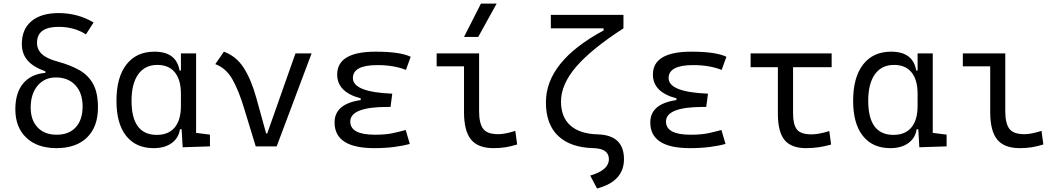

<svg xmlns="http://www.w3.org/2000/svg" viewBox="-20 -815 5899 1069"><path d="M294.4 9.8Q188 9.8 126.7 -48.1Q65.4 -106 65.4 -206.5Q65.4 -298.3 109.1 -350.6Q152.8 -402.8 232.4 -409.2V-418Q165 -441.9 133.3 -478.8Q101.6 -515.6 101.6 -570.3Q101.6 -652.3 155.3 -697.3Q209 -742.2 306.2 -742.2Q413.1 -742.2 501 -689.9L458.5 -623.5Q393.6 -665.5 306.2 -665.5Q186 -665.5 186 -576.7Q186 -539.6 212.9 -514.2Q239.7 -488.8 300.8 -472.2Q372.6 -452.6 422.6 -424.1Q472.7 -395.5 499 -346.7Q525.4 -297.9 525.4 -216.3Q525.4 -108.9 464.6 -49.6Q403.8 9.8 294.4 9.8ZM295.4 -64.9Q363.8 -64.9 401.9 -106.4Q439.9 -147.9 439.9 -222.7Q439.9 -296.9 399.9 -340.3Q359.9 -383.8 291 -383.8Q227.5 -383.8 189.2 -337.9Q150.9 -292 150.9 -216.3Q150.9 -146 189.5 -105.5Q228 -64.9 295.4 -64.9Z M835.4 9.8Q736.8 9.8 682.6 -58.3Q628.4 -126.5 628.4 -253.9Q628.4 -384.3 683.8 -455.8Q739.3 -527.3 839.8 -527.3Q902.3 -527.3 937 -500.2Q971.7 -473.1 979.5 -422.4H987.3V-517.6H1071.8V-75.2L1148.9 -65.4V0L997.1 4.9L991.2 -95.2H981.9Q975.1 -47.4 936.5 -18.8Q897.9 9.8 835.4 9.8ZM987.3 -225.1V-292.5Q987.3 -370.6 953.6 -412.1Q919.9 -453.6 856 -453.6Q787.1 -453.6 749.8 -401.6Q712.4 -349.6 712.4 -253.9Q712.4 -64 853 -64Q918.5 -64 952.9 -105.5Q987.3 -147 987.3 -225.1Z M1403.8 0 1339.4 -210.9Q1309.6 -310.1 1274.4 -372.6Q1239.3 -435.1 1178.7 -458L1226.6 -527.3Q1295.4 -502 1336.9 -437.5Q1378.4 -373 1406.7 -271L1461.9 -71.8H1467.8L1625 -517.6H1714.8L1520.5 0Z M2063.5 9.8Q1842.8 9.8 1842.8 -133.3Q1842.8 -236.8 1988.3 -257.8V-267.6Q1857.4 -301.8 1857.4 -399.9Q1857.4 -527.3 2071.3 -527.3Q2207 -527.3 2266.6 -499L2240.2 -425.8Q2171.9 -452.6 2082 -452.6Q1944.8 -452.6 1944.8 -380.4Q1944.8 -302.2 2164.1 -293.5L2154.3 -219.7H2137.7Q1930.2 -219.7 1930.2 -138.2Q1930.2 -64.9 2067.4 -64.9Q2127.9 -64.9 2167.7 -73.7Q2207.5 -82.5 2238.8 -91.3L2261.7 -13.7Q2223.1 -2.9 2173.3 3.4Q2123.5 9.8 2063.5 9.8Z M2728 9.8Q2641.6 9.8 2602.5 -38.1Q2563.5 -85.9 2563.5 -190.4V-445.8H2411.1V-517.6H2647.5V-195.3Q2647.5 -128.9 2669.7 -98.4Q2691.9 -67.9 2754.4 -67.9Q2792 -67.9 2849.1 -86.4L2859.4 -10.7Q2825.7 0 2794.7 4.9Q2763.7 9.8 2728 9.8ZM2563.5 -609.4 2657.7 -794.9H2745.1L2642.6 -609.4Z M3304.2 234.4 3266.1 162.6Q3370.1 132.3 3370.1 71.3Q3370.1 12.7 3285.6 9.8Q3156.2 6.8 3087.9 -58.1Q3019.5 -123 3019.5 -245.1Q3019.5 -473.1 3340.8 -645.5V-657.2H3046.9V-732.4H3451.2V-657.2Q3271.5 -541 3187.5 -442.9Q3103.5 -344.7 3103.5 -250Q3103.5 -162.6 3155.8 -116.2Q3208 -69.8 3307.1 -66.9Q3454.1 -63 3454.1 71.3Q3454.1 194.8 3304.2 234.4Z M3821.3 9.8Q3600.6 9.8 3600.6 -133.3Q3600.6 -236.8 3746.1 -257.8V-267.6Q3615.2 -301.8 3615.2 -399.9Q3615.2 -527.3 3829.1 -527.3Q3964.8 -527.3 4024.4 -499L3998 -425.8Q3929.7 -452.6 3839.8 -452.6Q3702.6 -452.6 3702.6 -380.4Q3702.6 -302.2 3921.9 -293.5L3912.1 -219.7H3895.5Q3688 -219.7 3688 -138.2Q3688 -64.9 3825.2 -64.9Q3885.7 -64.9 3925.5 -73.7Q3965.3 -82.5 3996.6 -91.3L4019.5 -13.7Q3981 -2.9 3931.2 3.4Q3881.3 9.8 3821.3 9.8Z M4468.3 9.8Q4385.3 9.8 4348.1 -35.6Q4311 -81.1 4311 -181.2V-440.9H4159.2V-517.6H4610.4V-440.9H4395.5V-184.1Q4395.5 -122.6 4416.5 -94.7Q4437.5 -66.9 4499 -66.9Q4538.1 -66.9 4597.2 -85.4L4607.4 -10.3Q4539.6 9.8 4468.3 9.8Z M4937 9.8Q4838.4 9.8 4784.2 -58.3Q4730 -126.5 4730 -253.9Q4730 -384.3 4785.4 -455.8Q4840.8 -527.3 4941.4 -527.3Q5003.9 -527.3 5038.6 -500.2Q5073.2 -473.1 5081.1 -422.4H5088.9V-517.6H5173.3V-75.2L5250.5 -65.4V0L5098.6 4.9L5092.8 -95.2H5083.5Q5076.7 -47.4 5038.1 -18.8Q4999.5 9.8 4937 9.8ZM5088.9 -225.1V-292.5Q5088.9 -370.6 5055.2 -412.1Q5021.5 -453.6 4957.5 -453.6Q4888.7 -453.6 4851.3 -401.6Q4814 -349.6 4814 -253.9Q4814 -64 4954.6 -64Q5020 -64 5054.4 -105.5Q5088.9 -147 5088.9 -225.1Z M5657.7 9.8Q5571.3 9.8 5532.2 -38.1Q5493.2 -85.9 5493.2 -190.4V-445.8H5340.8V-517.6H5577.1V-195.3Q5577.1 -128.9 5599.4 -98.4Q5621.6 -67.9 5684.1 -67.9Q5721.7 -67.9 5778.8 -86.4L5789.1 -10.7Q5755.4 0 5724.4 4.9Q5693.4 9.8 5657.7 9.8Z"/></svg>

Font: CaskaydiaMono NF SemiLight
Style: Regular
Weight: 350
Designer: Aaron Bell
Foundry: Saja Typeworks
Version: Version 2111.001; ttfautohint (v1.8.4);Nerd Fonts 3.1.1